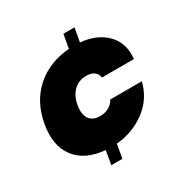

<svg xmlns="http://www.w3.org/2000/svg" viewBox="-156 -726 917 943"><g transform="rotate(-30 302.5 -254.5)"><path d="M544.9 -198.2Q523.4 -109.9 451.2 -55.9Q378.9 -2 285.2 5.9L272 84H209L222.2 5.9Q110.4 -3.9 58.1 -72.5Q5.9 -141.1 25.9 -254.9Q45.9 -369.1 122.3 -437.5Q198.7 -505.9 314 -515.1L328.1 -592.8H391.1L377 -515.1Q467.8 -507.3 521.2 -453.9Q574.7 -400.4 565.9 -312H384.8Q376.5 -357.9 320.8 -357.9Q278.3 -357.9 249.8 -330.3Q221.2 -302.7 212.9 -253.9Q204.6 -205.6 223.1 -178.7Q241.7 -151.9 284.2 -151.9Q310.1 -151.9 332.5 -164.1Q355 -176.3 365.2 -198.2Z"/></g></svg>

Font: Poppins ExtraBold
Style: Italic
Weight: 800
Italic angle: -10°
Designer: Ninad Kale (Devanagari), Jonny Pinhorn (Latin)
Foundry: Indian Type Foundry
Version: Version 3.200;PS 1.000;hotconv 16.6.54;makeotf.lib2.5.65590